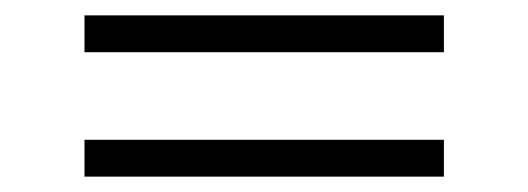

<svg xmlns="http://www.w3.org/2000/svg" viewBox="-20 -455 688 250"><path d="M90 -387V-435H558V-387ZM90 -225V-273H558V-225Z"/></svg>

Font: Geologica-Sharp
Style: Regular
Weight: 100
Designer: Sindre Bremnes, Frode Helland
Foundry: Monokrom Skriftforlag AS
Version: Version 1.010;gftools[0.9.28]